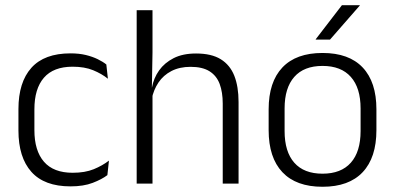

<svg xmlns="http://www.w3.org/2000/svg" viewBox="-20 -702 1510 734"><path d="M249.5 10.5Q149.5 10.5 100 -45Q50.5 -100.5 50.5 -203V-285Q50.5 -387.5 100 -442.8Q149.5 -498 249.5 -498Q282 -498 307.8 -491.8Q333.5 -485.5 353.5 -475.8Q373.5 -466 386.5 -455.5L392.5 -401Q369 -420 336.2 -433.5Q303.5 -447 257.5 -447Q184.5 -447 148 -405Q111.5 -363 111.5 -284V-204.5Q111.5 -126 148 -83.8Q184.5 -41.5 258 -41.5Q305 -41.5 338.5 -55.2Q372 -69 396.5 -88L390.5 -32.5Q369.5 -16.5 334.5 -3Q299.5 10.5 249.5 10.5Z M831.5 0V-306Q831.5 -349.5 819.8 -381Q808 -412.5 781 -429.5Q754 -446.5 708.5 -446.5Q666.5 -446.5 635.5 -430.5Q604.5 -414.5 585.8 -386.5Q567 -358.5 560 -323L544.5 -367.5H561Q567.5 -403.5 588.2 -432.8Q609 -462 644 -479.8Q679 -497.5 729.5 -497.5Q788.5 -497.5 824 -475.5Q859.5 -453.5 875.8 -412.2Q892 -371 892 -312V0ZM502.5 0V-663H563V-501L560.5 -361L563 -356V0Z M1213 12Q1112 12 1059.5 -43.8Q1007 -99.5 1007 -204.5V-284Q1007 -388.5 1059.5 -444Q1112 -499.5 1213 -499.5Q1314 -499.5 1366.5 -444Q1419 -388.5 1419 -284V-204.5Q1419 -99.5 1366.5 -43.8Q1314 12 1213 12ZM1213 -38Q1284 -38 1321.2 -80Q1358.5 -122 1358.5 -201V-287.5Q1358.5 -366 1321.2 -408Q1284 -450 1213 -450Q1142 -450 1105 -408Q1068 -366 1068 -287.5V-201Q1068 -122 1105 -80Q1142 -38 1213 -38ZM1287 -682H1355.5V-681L1241.5 -550.5H1187V-552Z"/></svg>

Font: Anek Latin Light
Style: Regular
Weight: 300
Designer: Yesha Goshar
Foundry: Ek Type
Version: Version 1.003